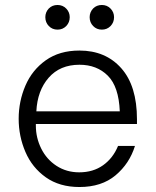

<svg xmlns="http://www.w3.org/2000/svg" viewBox="-20 -745 625 771"><path d="M55 -268Q55 -338 82 -401Q109 -464 164 -503Q219 -542 299 -542Q404 -542 467 -471Q530 -400 530 -266V-247H124V-240Q124 -192 145.5 -148.5Q167 -105 207 -79Q247 -53 298 -53Q354 -53 394 -81.5Q434 -110 454 -159H522Q500 -88 444 -41Q388 6 299 6Q219 6 164 -33Q109 -72 82 -135Q55 -198 55 -268ZM461 -298Q457 -397 413 -441Q369 -485 299 -485Q221 -485 175.5 -433Q130 -381 126 -298ZM354 -711Q368 -725 389 -725Q410 -725 424 -710.5Q438 -696 438 -676Q438 -655 424 -640.5Q410 -626 389 -626Q368 -626 354 -640.5Q340 -655 340 -676Q340 -696 354 -711ZM176 -711Q190 -725 211 -725Q232 -725 246 -710.5Q260 -696 260 -676Q260 -655 246 -640.5Q232 -626 211 -626Q190 -626 176 -640.5Q162 -655 162 -676Q162 -696 176 -711Z"/></svg>

Font: Lopes Sans Light
Style: Regular
Weight: 300
Designer: Gabriel Lam, Diego Maldonado
Foundry: TypeRant, Foresti Design
Version: Version 4.000